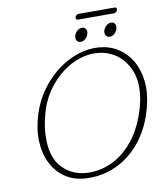

<svg xmlns="http://www.w3.org/2000/svg" viewBox="-99 -1005 959 1103"><g transform="rotate(-10 380.5 -453.5)"><path d="M518 -713Q578.5 -708 626.2 -677.5Q674 -647 704 -595.8Q734 -544.5 741.5 -476.2Q749 -408 728 -327Q698.5 -213 635 -133.5Q571.5 -54 485.2 -15.8Q399 22.5 300.5 14Q239 8.5 191.5 -24Q144 -56.5 116 -111.5Q88 -166.5 84.2 -239Q80.5 -311.5 107 -396.5Q130 -470 173.2 -530.5Q216.5 -591 273 -633.8Q329.5 -676.5 392.5 -697.5Q455.5 -718.5 518 -713ZM317.5 -15.5Q393.5 -9.5 466.2 -42.2Q539 -75 597.5 -147.8Q656 -220.5 688 -334Q696.5 -364.5 700.5 -392.5Q704.5 -420.5 704.5 -446.5Q704 -516.5 676.8 -567.8Q649.5 -619 604.5 -648.5Q559.5 -678 504.5 -683Q450 -688 394.2 -669Q338.5 -650 289 -610.5Q239.5 -571 202 -514.8Q164.5 -458.5 146.5 -389.5Q135.5 -349 130.8 -313Q126 -277 126.5 -245Q127.5 -137 181.2 -79.8Q235 -22.5 317.5 -15.5ZM419.5 -762.5Q404 -762.5 397 -774.2Q390 -786 394 -802Q398.5 -818 411.2 -829.5Q424 -841 440 -841Q455 -841 462 -829.5Q469 -818 464.5 -802Q460.5 -786 447.8 -774.2Q435 -762.5 419.5 -762.5ZM589 -762.5Q573.5 -762.5 566.5 -774.2Q559.5 -786 563.5 -802Q568 -818 580.8 -829.5Q593.5 -841 609.5 -841Q624.5 -841 631.5 -829.5Q638.5 -818 634 -802Q630 -786 617.2 -774.2Q604.5 -762.5 589 -762.5ZM414.5 -907Q419 -923 436 -923H643Q660 -923 655.5 -907Q651.5 -891 634.5 -891H427.5Q410.5 -891 414.5 -907Z"/></g></svg>

Font: Fraunces 9pt SuperSoft Thin
Style: Italic
Weight: 100
Italic angle: -16°
Version: Version 1.000;[0bf87f6ff]